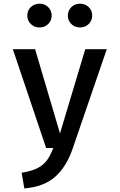

<svg xmlns="http://www.w3.org/2000/svg" viewBox="-20 -811 655 1052"><path d="M378.5 2.1Q345.1 101 283.3 156.7Q221.5 212.3 113.3 221.5L98.5 135.4Q152.3 127.2 184.9 110.5Q217.4 93.8 236.7 67.9Q255.9 42.1 271.8 0H232.8L50.3 -541.5H172.3L308.7 -80L447.2 -541.5H565.1ZM129.7 -725.6Q129.7 -753.8 149 -772.3Q168.2 -790.8 196.9 -790.8Q224.6 -790.8 243.8 -772.1Q263.1 -753.3 263.1 -725.6Q263.1 -697.9 243.8 -679.2Q224.6 -660.5 196.9 -660.5Q168.2 -660.5 149 -679.2Q129.7 -697.9 129.7 -725.6ZM351.8 -725.6Q351.8 -753.3 371 -772.1Q390.3 -790.8 417.9 -790.8Q446.7 -790.8 465.9 -772.3Q485.1 -753.8 485.1 -725.6Q485.1 -697.9 465.9 -679.2Q446.7 -660.5 417.9 -660.5Q390.3 -660.5 371 -679.2Q351.8 -697.9 351.8 -725.6Z"/></svg>

Font: Fira Code Fixed Medium
Style: Regular
Weight: 500
Monospace: yes
Designer: Carrois Corporate, Edenspiekermann AG, Nikita Prokopov
Foundry: Carrois Corporate, Edenspiekermann AG, Nikita Prokopov
Version: Version 5.002